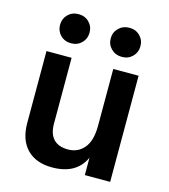

<svg xmlns="http://www.w3.org/2000/svg" viewBox="-107 -795 780 886"><g transform="rotate(15 282.5 -352.5)"><path d="M159.5 -710Q190 -710 210 -690Q230 -670 230 -640.5Q230 -611 210 -591Q190 -571 159.5 -571Q129 -571 109 -591Q89 -611 89 -640.5Q89 -670 109 -690Q129 -710 159.5 -710ZM402.5 -710Q433 -710 453 -690Q473 -670 473 -640.5Q473 -611 453 -591Q433 -571 402.5 -571Q372 -571 351.5 -591Q331 -611 331 -640.5Q331 -670 351.5 -690Q372 -710 402.5 -710ZM500 0H379V-83Q339 5 223 5Q146 5 103 -39Q60 -83 60 -164V-507H180V-192Q180 -144 203.5 -119Q227 -94 273.5 -94Q320 -94 349.5 -129Q379 -164 379 -235V-507H500Z"/></g></svg>

Font: Hind Mysuru SemiBold
Style: Regular
Weight: 600
Designer: Manushi Parikh, Hitesh Malaviya
Foundry: Indian Type Foundry
Version: Version 0.703;PS 1.0;hotconv 1.0.86;makeotf.lib2.5.63406